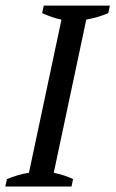

<svg xmlns="http://www.w3.org/2000/svg" viewBox="-21 -683 423 703"><path d="M240.7 0H-1.5L4.4 -27.3Q24.9 -35.6 44.4 -41.5Q64 -47.4 85 -50.3L204.1 -611.3Q185.5 -614.7 168.5 -620.8Q151.4 -627 133.3 -634.8L139.2 -662.6H381.3L375.5 -634.8Q356.9 -627 335.7 -620.8Q314.5 -614.7 294.9 -611.3L175.8 -50.3Q195.3 -46.4 213.4 -40.5Q231.4 -34.7 246.6 -27.3Z"/></svg>

Font: PT Astra Serif
Style: Italic
Weight: 400
Italic angle: -16°
Designer: A.Korolkova, I. Chaeva
Foundry: ParaType Ltd
Version: Version 1.001